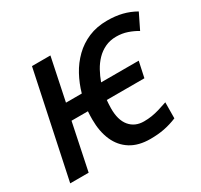

<svg xmlns="http://www.w3.org/2000/svg" viewBox="-152 -925 1192 1136"><g transform="rotate(-30 444.5 -357.5)"><path d="M572 10Q492 10 438.5 -23.5Q385 -57 358 -118Q331 -179 331 -262Q331 -276 331.5 -290Q332 -304 333 -317H221L155 0H29L180 -714H306L246 -426H354Q371 -486 400 -539.5Q429 -593 472 -635Q515 -677 571.5 -701Q628 -725 699 -725Q755 -725 801 -713.5Q847 -702 889 -678L838 -574Q808 -592 773 -604Q738 -616 698 -616Q656 -616 622 -600Q588 -584 562 -557Q536 -530 517.5 -496Q499 -462 486 -426H743L720 -319H463Q462 -306 461 -293Q460 -280 460 -265Q459 -184 494.5 -141.5Q530 -99 591 -99Q619 -99 644.5 -103Q670 -107 697 -115Q724 -123 756 -134L755 -25Q711 -7 668 1.5Q625 10 572 10Z"/></g></svg>

Font: Noto Sans Display SemiBold
Style: Italic
Weight: 600
Italic angle: -12°
Designer: Monotype Design Team
Foundry: Monotype Imaging Inc.
Version: Version 2.003